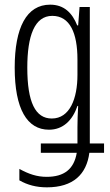

<svg xmlns="http://www.w3.org/2000/svg" viewBox="-20 -562 470 823"><path d="M195 -542C94 -542 43 -444 43 -272C43 -95 96 -6 190 -6C250 -6 291 -46 312 -108H315C313 -72 312 -43 312 -16V53H155V93H309C297 164 254 196 180 196C138 196 103 184 63 162V211C98 231 136 241 181 241C294 241 351 185 363 93H426V53H365V-532H321L315 -453H311C290 -506 255 -542 195 -542ZM204 -494C280 -494 312 -420 312 -307V-241C312 -139 279 -54 202 -54C132 -54 97 -123 97 -272C97 -408 128 -494 204 -494Z"/></svg>

Font: Noto Sans Display Condensed Light
Style: Regular
Weight: 300
Width: 3
Designer: Monotype Design Team
Foundry: Monotype Imaging Inc.
Version: Version 1.900